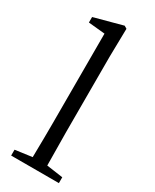

<svg xmlns="http://www.w3.org/2000/svg" viewBox="-207 -861 738 915"><g transform="rotate(30 161.5 -403.5)"><path d="M203.1 -44.9 293 -32.2V0H30.3V-32.2L123 -44.9Q125 -162.1 125 -227.5V-725.6L34.2 -734.4V-764.6L189.5 -806.6L204.1 -797.9L201.2 -643.6V-227.5Q201.2 -161.1 203.1 -44.9Z"/></g></svg>

Font: GenYoMin JP Regular
Style: Regular
Weight: 400
Version: Version 1.001;PS 1;hotconv 16.6.51;makeotf.lib2.5.65220 DEVE